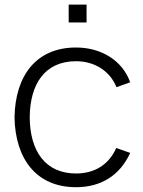

<svg xmlns="http://www.w3.org/2000/svg" viewBox="-20 -780 609 816"><path d="M271.9 -760.4V-684.4H347.9V-760.4ZM533.3 -430.2C501 -521.9 411.5 -578.1 303.1 -578.1C135.4 -578.1 44.8 -460.4 41.7 -281.2C44.8 -106.3 133.3 15.6 303.1 15.6C409.4 15.6 489.6 -34.4 533.3 -130.2L474 -151C442.7 -80.2 382.3 -42.7 303.1 -42.7C172.9 -42.7 107.3 -137.5 106.3 -281.2C107.3 -421.9 169.8 -519.8 303.1 -519.8C381.2 -519.8 446.9 -479.2 475 -409.4Z"/></svg>

Font: Manrope3 Light
Style: Regular
Weight: 300
Designer: Mikhail Sharanda
Foundry: Mikhail Sharanda
Version: Version 3.000;PS 003.000;hotconv 1.0.88;makeotf.lib2.5.64775